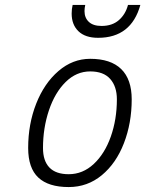

<svg xmlns="http://www.w3.org/2000/svg" viewBox="-20 -747 588 777"><path d="M94 -148Q94 -245 126.5 -327.5Q159 -410 216.5 -459.5Q274 -509 345 -509Q428 -509 470.5 -467.5Q513 -426 513 -345Q513 -249 481.5 -167.5Q450 -86 392 -38Q334 10 258 10Q176 10 135 -28.5Q94 -67 94 -148ZM453 -345Q453 -397 426 -427.5Q399 -458 345 -458Q289 -458 245.5 -415Q202 -372 178 -300.5Q154 -229 154 -148Q154 -96 180 -69Q206 -42 258 -42Q315 -42 359.5 -83.5Q404 -125 428.5 -194.5Q453 -264 453 -345ZM270 -692Q270 -711 274 -727H325Q322 -714 322 -702Q322 -675 339.5 -658.5Q357 -642 391 -642Q434 -642 461 -665.5Q488 -689 498 -727H548Q511 -594 377 -594Q325 -594 297.5 -620.5Q270 -647 270 -692Z"/></svg>

Font: Cairo Light
Style: Italic
Weight: 300
Italic angle: -13°
Designer: Mohamed Gaber, Accademia di Belle Arti di Urbino and others
Foundry: Kief Type Foundry, Accademia di Belle Arti di Urbino and others
Version: Version 3.011